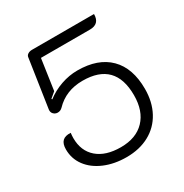

<svg xmlns="http://www.w3.org/2000/svg" viewBox="-164 -831 931 970"><g transform="rotate(-30 301.5 -345.5)"><path d="M52 -178Q52 -211 67.5 -226Q83 -241 115 -239Q113 -221 113 -209Q113 -134 162 -91.5Q211 -49 299 -49Q388 -49 437.5 -100.5Q487 -152 487 -244Q487 -437 298 -437Q200 -437 138 -372Q126 -360 110 -360Q96 -360 86 -370Q76 -380 78 -396L120 -676Q121 -687 131 -693.5Q141 -700 155 -700H517Q517 -642 460 -642H174L148 -463Q118 -438 116 -436L119 -432Q158 -462 205.5 -478.5Q253 -495 301 -495Q421 -495 486 -430Q551 -365 551 -244Q551 -168 520 -110.5Q489 -53 432 -22Q375 9 299 9Q228 9 171.5 -15Q115 -39 83.5 -81.5Q52 -124 52 -178Z"/></g></svg>

Font: K2D ExtraLight
Style: Regular
Weight: 275
Designer: Katatrad Aksorn Co.,Ltd.
Foundry: Cadson Demak Co.,Ltd.
Version: Version 1.000; ttfautohint (v1.6)